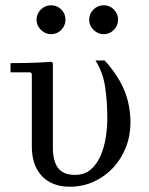

<svg xmlns="http://www.w3.org/2000/svg" viewBox="-20 -700 566 730"><path d="M245 10Q203 10 170.5 -7Q138 -24 119.5 -58.5Q101 -93 101 -145V-420L96 -425H20V-460Q46 -460 72 -460.5Q98 -461 124 -462Q150 -463 176 -465L181 -460V-139Q181 -113 186 -93.5Q191 -74 201 -61Q211 -48 227 -41.5Q243 -35 265 -35Q301 -35 324.5 -55Q348 -75 362 -107Q376 -139 382 -176.5Q388 -214 388 -250Q388 -311 380 -367.5Q372 -424 343 -470H378Q429 -414 452.5 -357Q476 -300 476 -234Q476 -184 458.5 -139.5Q441 -95 409.5 -61.5Q378 -28 336 -9Q294 10 245 10ZM374 -570Q352 -570 335.5 -586.5Q319 -603 319 -625Q319 -648 335.5 -664Q352 -680 374 -680Q397 -680 413 -664Q429 -648 429 -625Q429 -603 413 -586.5Q397 -570 374 -570ZM174 -570Q152 -570 135.5 -586.5Q119 -603 119 -625Q119 -648 135.5 -664Q152 -680 174 -680Q197 -680 213 -664Q229 -648 229 -625Q229 -603 213 -586.5Q197 -570 174 -570Z"/></svg>

Font: Brygada 1918
Style: Regular
Weight: 400
Designer: Mateusz Machalski | Borys Kosmynka | Przemek Hoffer
Foundry: NIEPODLEGLA 2018
Version: Version 3.006